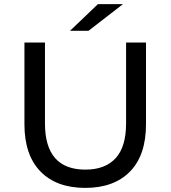

<svg xmlns="http://www.w3.org/2000/svg" viewBox="-20 -907 831 935"><path d="M99 -302V-700H199V-306Q199 -81 396 -81Q492 -81 543 -136.5Q594 -192 594 -306V-700H691V-302Q691 -151 613 -71.5Q535 8 395 8Q255 8 177 -72Q99 -152 99 -302ZM457 -887H579L411 -757H321Z"/></svg>

Font: APTA Sans Medium
Style: Bold
Weight: 500
Version: Version 7.200